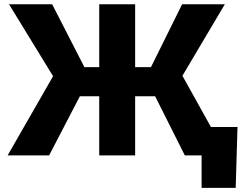

<svg xmlns="http://www.w3.org/2000/svg" viewBox="-20 -748 1169 924"><path d="M630.4 -727.5V0H457.5V-727.5ZM16.6 0 235.4 -381.3 23.4 -727.5H231L386.2 -424.8H706.5L856.4 -727.5H1062L857.9 -383.3L1071.3 0H869.6L726.6 -284.7H364.3L216.3 0ZM950.2 156.2V0H905.8V-136.7H1123L1114.3 156.2Z"/></svg>

Font: Inter 20pt ExtraBold
Style: Regular
Weight: 800
Version: Version 4.001;git-66647c0bb